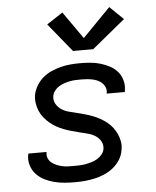

<svg xmlns="http://www.w3.org/2000/svg" viewBox="-54 -816 709 871"><g transform="rotate(-5 300.0 -381.0)"><path d="M253 8Q228 8 204 6Q180 4 157 -2Q134 -8 113.5 -18.5Q93 -29 77.5 -45.5Q62 -62 54.5 -85Q47 -108 51 -132Q52 -134 52 -136Q52 -138 53 -140H136Q135 -139 135 -138Q135 -137 135 -136Q133 -123 138 -111Q143 -99 153 -91Q163 -83 175 -78Q187 -73 199.5 -70Q212 -67 225.5 -66.5Q239 -66 253 -66Q266 -66 279.5 -66.5Q293 -67 306.5 -69.5Q320 -72 334 -76Q348 -80 360.5 -87.5Q373 -95 382.5 -106.5Q392 -118 394 -131Q397 -151 387.5 -167Q378 -183 362.5 -192.5Q347 -202 329 -206.5Q311 -211 293 -215.5Q275 -220 257 -225Q239 -230 222 -236.5Q205 -243 189 -252Q173 -261 159.5 -272.5Q146 -284 134.5 -298Q123 -312 116 -328.5Q109 -345 106 -363.5Q103 -382 106 -402Q110 -423 122 -443.5Q134 -464 151.5 -479Q169 -494 190.5 -503.5Q212 -513 233.5 -518.5Q255 -524 277 -526Q299 -528 321 -528Q345 -528 368.5 -526Q392 -524 414 -517.5Q436 -511 456 -500.5Q476 -490 490.5 -473.5Q505 -457 511.5 -434Q518 -411 514 -388Q514 -386 513.5 -384Q513 -382 513 -380H430Q430 -381 430.5 -382Q431 -383 431 -384Q433 -397 428.5 -408.5Q424 -420 415 -428.5Q406 -437 395 -442Q384 -447 371.5 -449.5Q359 -452 346.5 -453Q334 -454 321 -454Q308 -454 295 -453.5Q282 -453 269 -450.5Q256 -448 243 -443.5Q230 -439 218.5 -432Q207 -425 198.5 -413.5Q190 -402 188 -389Q185 -370 194.5 -354Q204 -338 219 -328Q234 -318 252 -313.5Q270 -309 288 -304.5Q306 -300 324 -295Q342 -290 359 -283.5Q376 -277 392 -268Q408 -259 422 -248Q436 -237 447 -222.5Q458 -208 465.5 -191.5Q473 -175 476 -156.5Q479 -138 475 -119Q472 -96 459 -75.5Q446 -55 427.5 -40Q409 -25 387 -15.5Q365 -6 342.5 -1Q320 4 297.5 6Q275 8 253 8ZM387 -586H295L189 -716L262 -764L349 -640L476 -770L538 -710Z"/></g></svg>

Font: Zed Sans Extended
Style: Italic
Weight: 400
Width: 7
Italic angle: -9°
Designer: Belleve Invis
Foundry: Belleve Invis
Version: Version 1.0.0; ttfautohint (v1.8.4)